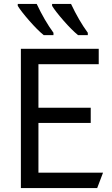

<svg xmlns="http://www.w3.org/2000/svg" viewBox="-20 -964 576 984"><path d="M168 -944Q208 -859 254 -796V-784H204Q172 -810 130 -858Q88 -906 71 -934V-944ZM344 -944Q384 -859 430 -796V-784H380Q348 -810 306 -858Q264 -906 247 -934V-944ZM478 0H87V-714H486V-635H177V-412H445V-334H177V-79H508Z"/></svg>

Font: Advent Sans Logo
Style: Regular
Weight: 400
Designer: Types & Symbols
Foundry: Types & Symbols
Version: Version 1.002